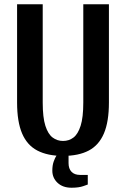

<svg xmlns="http://www.w3.org/2000/svg" viewBox="-20 -720 590 899"><path d="M275 10Q203 10 155 -15Q107 -40 83.5 -95Q60 -150 60 -240V-700H180V-240Q180 -170 192.5 -131Q205 -92 226.5 -76Q248 -60 275 -60Q303 -60 324 -76Q345 -92 357.5 -131Q370 -170 370 -240V-700H490V-240Q490 -150 466.5 -95Q443 -40 395.5 -15Q348 10 275 10ZM315 159Q274 159 249.5 136Q225 113 225 79Q225 54 231.5 36Q238 18 244.5 8.5Q251 -1 251 -1H301V44Q301 70 315 84.5Q329 99 355 99H391V144Q391 144 370 151.5Q349 159 315 159Z"/></svg>

Font: Cuprum
Style: Regular
Weight: 400
Designer: Jovanny Lemonad
Foundry: Jovanny Lemonad
Version: Version 3.000